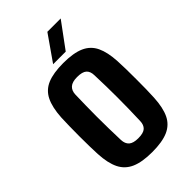

<svg xmlns="http://www.w3.org/2000/svg" viewBox="-236 -852 942 942"><g transform="rotate(-45 235.0 -381.0)"><path d="M235.5 9Q166.5 9 124.8 -9.2Q83 -27.5 63.2 -67.5Q43.5 -107.5 40 -173.5Q39 -196 38.2 -229Q37.5 -262 37.5 -298.8Q37.5 -335.5 38.2 -369.5Q39 -403.5 40 -427.5Q44 -494 63.8 -534Q83.5 -574 125 -591.5Q166.5 -609 235.5 -609Q306.5 -609 347.8 -590.5Q389 -572 408 -532Q427 -492 430.5 -427.5Q432 -403.5 432.5 -370.2Q433 -337 433 -300.8Q433 -264.5 432.5 -231Q432 -197.5 430.5 -173.5Q427 -107.5 407.8 -67.5Q388.5 -27.5 347.2 -9.2Q306 9 235.5 9ZM235.5 -87.5Q271.5 -87.5 286.2 -101.2Q301 -115 301.5 -142Q303 -186.5 303.8 -225.8Q304.5 -265 304.5 -302.5Q304.5 -340 303.8 -378.5Q303 -417 301.5 -459Q301 -486 286 -499.2Q271 -512.5 235.5 -512.5Q201 -512.5 185.2 -498.2Q169.5 -484 168.5 -458.5Q167.5 -424.5 166.8 -386.5Q166 -348.5 166 -307.8Q166 -267 166.8 -225.2Q167.5 -183.5 169 -142Q170 -115 185.5 -101.2Q201 -87.5 235.5 -87.5ZM196.5 -640 289 -772.5H381.5L284 -640Z"/></g></svg>

Font: Big Shoulders
Style: Bold
Weight: 700
Designer: Patric King
Foundry: XO Type Co
Version: Version 2.002